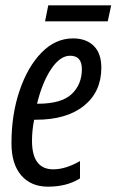

<svg xmlns="http://www.w3.org/2000/svg" viewBox="-20 -690 437 720"><path d="M384 -610 397 -670H161L149 -610ZM280 -21V-86Q226 -55 180 -55Q100 -55 100 -162Q100 -201 108 -241H115Q230 -241 295 -293.5Q360 -346 360 -436Q360 -490 331.5 -518Q303 -546 254 -546Q188 -546 136 -493Q84 -440 53.5 -350.5Q23 -261 23 -153Q23 -75 59.5 -32.5Q96 10 160 10Q231 10 280 -21ZM243 -481Q287 -481 287 -431Q287 -373 248.5 -337Q210 -301 122 -301H119Q138 -380 171.5 -430.5Q205 -481 243 -481Z"/></svg>

Font: Noto Sans Display Condensed
Style: Italic
Weight: 400
Width: 3
Designer: Monotype Design team
Foundry: Monotype Imaging Inc.
Version: 1.000